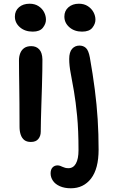

<svg xmlns="http://www.w3.org/2000/svg" viewBox="-20 -752 606 1032"><path d="M146 11Q124 11 111 1Q98 -9 91.5 -27.5Q85 -46 85 -71Q85 -145 84.5 -196.5Q84 -248 83.5 -286Q83 -324 82.5 -357Q82 -390 82 -427Q82 -449 89 -466.5Q96 -484 110.5 -494Q125 -504 148 -504Q175 -504 191 -486.5Q207 -469 208 -433Q208 -412 207.5 -373Q207 -334 205.5 -287.5Q204 -241 202.5 -193.5Q201 -146 200 -107Q199 -68 199 -44Q199 -21 186 -5Q173 11 146 11ZM156 -582Q114 -582 87 -605.5Q60 -629 60 -663Q60 -694 82 -713Q104 -732 139 -732Q167 -732 187 -719Q207 -706 217 -686.5Q227 -667 227 -646Q227 -624 210.5 -603Q194 -582 156 -582ZM361 260Q327 260 302 249Q277 238 264.5 219.5Q252 201 252 180Q252 159 262.5 148Q273 137 289 137Q297 137 303.5 139.5Q310 142 316.5 145Q323 148 330.5 150Q338 152 348 152Q374 152 388 127Q402 102 402 55Q402 -52 394.5 -129Q387 -206 377.5 -261.5Q368 -317 360 -358.5Q352 -400 352 -435Q352 -472 367.5 -489.5Q383 -507 407 -507Q428 -507 442 -494Q456 -481 463 -443Q479 -353 489.5 -271.5Q500 -190 505 -111Q510 -32 510 52Q510 155 469.5 207.5Q429 260 361 260ZM421 -582Q380 -582 353 -605.5Q326 -629 326 -663Q326 -694 348 -713Q370 -732 404 -732Q432 -732 452 -719Q472 -706 482.5 -686.5Q493 -667 493 -646Q493 -624 476.5 -603Q460 -582 421 -582Z"/></svg>

Font: Shantell Sans Medium
Style: Regular
Weight: 500
Designer: Stephen Nixon, Anya Danilova, Shantell Martin
Foundry: Arrow Type
Version: Version 1.011;[c5ecc13dd]